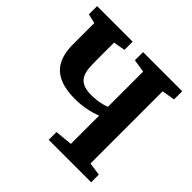

<svg xmlns="http://www.w3.org/2000/svg" viewBox="-182 -926 1108 1108"><g transform="rotate(45 372.0 -371.5)"><path d="M464.5 -305Q429 -290 385.5 -281.8Q342 -273.5 297.5 -273.5Q248.5 -273.5 210.5 -282.5Q172.5 -291.5 145.2 -309Q118 -326.5 100.8 -352.5Q83.5 -378.5 75.2 -412.5Q67 -446.5 67 -488V-662.5L9.5 -676V-743H299.5V-676L227.5 -663.5V-522Q227.5 -489.5 229.5 -459.8Q231.5 -430 242.2 -406.5Q253 -383 278 -369.5Q303 -356 348 -356Q370.5 -356 393 -358.8Q415.5 -361.5 434.5 -366.5Q453.5 -371.5 464.5 -377V-663.5L384.5 -676.5V-743H704V-676.5L624.5 -663V-74L704 -62.5V0H357.5V-63.5L464.5 -74Z"/></g></svg>

Font: Merriweather ExtraBold
Style: Regular
Weight: 800
Version: Version 2.100